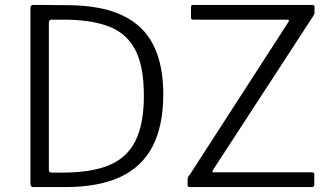

<svg xmlns="http://www.w3.org/2000/svg" viewBox="-20 -762 1353 782"><path d="M116 0Q104 0 104 -13V-730Q104 -736 107 -739Q110 -742 117 -742Q132 -742 150 -742Q168 -742 186.5 -741.5Q205 -741 223 -741Q241 -741 256 -741Q395 -740 480.5 -698.5Q566 -657 605.5 -577Q645 -497 645 -378Q645 -250 601.5 -166Q558 -82 469.5 -41Q381 0 244 0ZM191 -59H234Q352 -59 425 -89.5Q498 -120 532 -189Q566 -258 566 -371Q566 -493 530.5 -560Q495 -627 422.5 -654.5Q350 -682 238 -682H189Q179 -682 179 -668V-69Q179 -59 191 -59ZM755 0Q749 0 746.5 -2Q744 -4 744 -10V-30Q744 -37 746 -41Q748 -45 754 -52L1155 -673Q1160 -682 1151 -682H767Q762 -682 760 -684Q758 -686 758 -691V-734Q758 -742 766 -742H1252Q1261 -742 1261 -734V-711Q1261 -706 1259 -703Q1257 -700 1254 -694L847 -69Q844 -65 845.5 -62.5Q847 -60 850 -60H1251Q1260 -60 1260 -53V-9Q1260 -5 1257.5 -2.5Q1255 0 1250 0H755Z"/></svg>

Font: Libre Franklin Thin Light
Style: Regular
Weight: 300
Version: Version 3.000